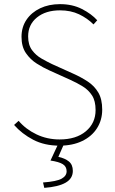

<svg xmlns="http://www.w3.org/2000/svg" viewBox="-20 -692 556 928"><path d="M268 12Q195 12 140.5 -16.5Q86 -45 48 -88L70 -108Q105 -67 156.5 -42.5Q208 -18 268 -18Q348 -18 395 -57.5Q442 -97 442 -160Q442 -204 425 -230.5Q408 -257 380.5 -274Q353 -291 320 -306L218 -352Q189 -365 158 -384.5Q127 -404 105.5 -435Q84 -466 84 -514Q84 -561 108 -596.5Q132 -632 174 -652Q216 -672 270 -672Q330 -672 376 -648.5Q422 -625 450 -594L432 -574Q402 -604 362 -623Q322 -642 270 -642Q201 -642 158.5 -607.5Q116 -573 116 -516Q116 -475 135 -449.5Q154 -424 181.5 -408.5Q209 -393 232 -382L334 -336Q372 -319 404 -298Q436 -277 455 -245Q474 -213 474 -162Q474 -112 449 -72.5Q424 -33 377.5 -10.5Q331 12 268 12ZM194 216 188 190Q254 185 278 171.5Q302 158 302 136Q302 113 283.5 101.5Q265 90 224 84L264 -2H292L262 66Q294 73 313 88.5Q332 104 332 134Q332 171 297 191Q262 211 194 216Z"/></svg>

Font: Source Sans 3 ExtraLight ExtraLight
Style: Regular
Weight: 250
Version: Version 3.052;hotconv 1.1.0;makeotfexe 2.6.0